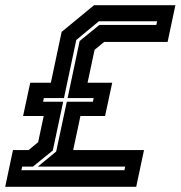

<svg xmlns="http://www.w3.org/2000/svg" viewBox="-57 -720 696 740"><path d="M-37 0 -7 -141.5H53L90 -172L111.5 -273H32L59.5 -401H139L180.5 -597L305.5 -700H619L589 -558.5H344.5L307.5 -528L280.5 -401H375.5L348 -273H253L225 -141.5H498L468 0ZM25.5 -64H422.5L425.5 -78H89L159.5 -136L200.5 -328H301L304 -342H203.5L250 -562L326 -624H545.5L548.5 -638H324L237 -566L189.5 -342H112L109 -328H186.5L146.5 -140L70 -78H28.5Z"/></svg>

Font: Tourney
Style: Bold Italic
Weight: 700
Italic angle: -12°
Version: Version 1.015